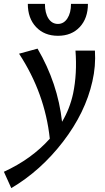

<svg xmlns="http://www.w3.org/2000/svg" viewBox="-74 -678 541 987"><path d="M69 -658H157Q157 -611 175 -583Q193 -555 224 -555Q254 -555 272.5 -583.5Q291 -612 291 -658H378Q378 -584 336 -539Q294 -494 224 -494Q154 -494 111.5 -539Q69 -584 69 -658ZM414 -418Q419 -338 401 -260Q365 -99 250 50.5Q135 200 -16 289L-54 205Q88 140 182 35Q157 -199 24 -402L119 -428Q223 -250 245 -52Q285 -119 302 -198Q323 -300 314 -418Z"/></svg>

Font: EauTestInfant Semibold
Style: Italic
Weight: 600
Italic angle: -12°
Designer: Christian Thalmann (Catharsis Fonts)
Version: Version 0.001;PS 000.001;hotconv 1.0.88;makeotf.lib2.5.64775